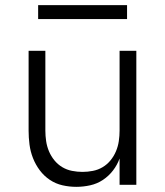

<svg xmlns="http://www.w3.org/2000/svg" viewBox="-20 -717 640 745"><path d="M276 8Q249 8 222.5 2Q196 -4 173.5 -19Q151 -34 134.5 -56Q118 -78 108 -103.5Q98 -129 94.5 -156Q91 -183 91 -210V-520H156V-210Q156 -190 159 -169.5Q162 -149 170 -130Q178 -111 191 -95Q204 -79 221.5 -68.5Q239 -58 259.5 -54Q280 -50 300 -50Q320 -50 340.5 -54Q361 -58 378.5 -68.5Q396 -79 409 -95Q422 -111 430 -130Q438 -149 441 -169.5Q444 -190 444 -210V-520H509V0H444V-102Q435 -77 418.5 -55.5Q402 -34 379.5 -19Q357 -4 330 2Q303 8 276 8ZM128 -643V-697H473V-643Z"/></svg>

Font: Iosevka Light Extended
Style: Regular
Weight: 300
Width: 7
Monospace: yes
Designer: Belleve Invis
Foundry: Belleve Invis
Version: Version 32.5.0; ttfautohint (v1.8.4)